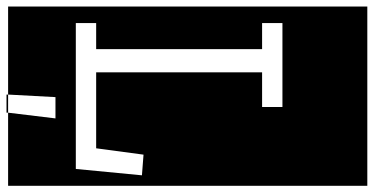

<svg xmlns="http://www.w3.org/2000/svg" viewBox="-318 -652 1175 604"><g transform="rotate(90 270.0 -349.5)"><path d="M-12 -917H552V213H322L340 64H273L265 213H-12ZM499 0 519 -208 454 -213 434 -64H195V-586H304V-650H40V-586H122V-64H40V0ZM322 218H265V213H322Z"/></g></svg>

Font: Zilla Slab Regular Highlight
Style: Regular
Weight: 410
Designer: Typotheque Type Foundry
Foundry: Typotheque type foundry
Version: Version 1.0; 2017